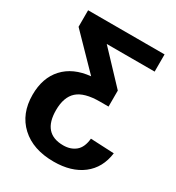

<svg xmlns="http://www.w3.org/2000/svg" viewBox="-177 -637 880 958"><g transform="rotate(30 263.0 -158.0)"><path d="M277.8 117.7Q320.3 117.7 348.4 94.5Q376.5 71.3 381.3 19.5L516.6 25.9Q504.9 114.7 441.7 163.3Q378.4 211.9 276.9 211.9Q157.7 211.9 88.6 147.9Q19.5 84 19.5 -24.9Q19.5 -122.6 73.7 -181.6Q127.9 -240.7 226.6 -250.5L48.8 -433.1V-528.3H489.3V-429.2H213.4L377.4 -255.4V-163.1H327.6Q238.3 -163.1 198.7 -127.7Q159.2 -92.3 159.2 -16.6Q159.2 117.7 277.8 117.7Z"/></g></svg>

Font: Liberation Sans
Style: Bold
Weight: 700
Designer: Steve Matteson
Foundry: Ascender Corporation
Version: Version 2.1.5